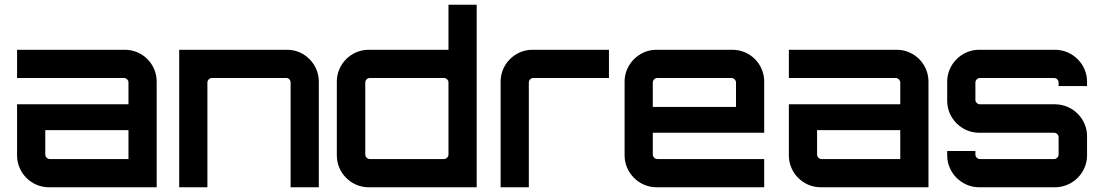

<svg xmlns="http://www.w3.org/2000/svg" viewBox="-20 -790 4654 810"><path d="M186 0H641V-446C641 -519 582 -580 507 -580H52V-461H503C513 -461 522 -452 522 -442V-350H52V-134C52 -61 112 0 186 0ZM190 -119C180 -119 171 -128 171 -138V-241H522V-119Z M855 0V-442C855 -452 864 -461 874 -461H1188C1198 -461 1206 -452 1206 -442V0H1325V-446C1325 -519 1265 -580 1192 -580H736V0Z M1535 0H1991V-770H1872V-580H1535C1461 -580 1401 -519 1401 -446V-134C1401 -61 1461 0 1535 0ZM1540 -119C1530 -119 1521 -128 1521 -138V-442C1521 -452 1530 -461 1540 -461H1853C1863 -461 1872 -452 1872 -442V-138C1872 -128 1863 -119 1853 -119Z M2211 0V-442C2211 -452 2220 -461 2230 -461H2549V-580H2226C2152 -580 2092 -519 2092 -446V0Z M2749 0H3204V-119H2753C2743 -119 2734 -128 2734 -138V-230H3204V-446C3204 -519 3145 -580 3070 -580H2749C2676 -580 2615 -519 2615 -446V-134C2615 -61 2676 0 2749 0ZM2734 -339V-442C2734 -452 2743 -461 2753 -461H3066C3076 -461 3085 -452 3085 -442V-339Z M3442 0H3897V-446C3897 -519 3838 -580 3763 -580H3308V-461H3759C3769 -461 3778 -452 3778 -442V-350H3308V-134C3308 -61 3368 0 3442 0ZM3446 -119C3436 -119 3427 -128 3427 -138V-241H3778V-119Z M4110 0H4431C4505 0 4566 -61 4566 -134V-216C4566 -289 4505 -350 4431 -350H4114C4104 -350 4095 -359 4095 -368V-442C4095 -452 4104 -461 4114 -461H4427C4437 -461 4446 -452 4446 -442V-427H4566V-446C4566 -519 4505 -580 4431 -580H4110C4037 -580 3976 -519 3976 -446V-364C3976 -291 4037 -230 4110 -230H4427C4437 -230 4446 -221 4446 -212V-138C4446 -128 4437 -119 4427 -119H4114C4104 -119 4095 -128 4095 -138V-153H3976V-134C3976 -61 4037 0 4110 0Z"/></svg>

Font: Orbitron SemiBold
Style: Regular
Weight: 600
Designer: Matt McInerney
Foundry: The League of Moveable Type
Version: Version 2.001